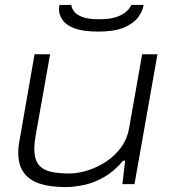

<svg xmlns="http://www.w3.org/2000/svg" viewBox="-20 -746 694 778"><path d="M245 12Q183 12 140.5 -2Q98 -16 76 -47Q54 -78 54 -127Q54 -140 55.5 -153.5Q57 -167 60 -182L120 -526H183L124 -194Q122 -180 120.5 -167Q119 -154 119 -144Q119 -99 137.5 -77.5Q156 -56 188 -49.5Q220 -43 259 -43Q297 -43 337 -56Q377 -69 412 -92.5Q447 -116 471.5 -150Q496 -184 503 -226L556 -526H618L525 0H476L487 -95H479Q443 -52 402 -28.5Q361 -5 320.5 3.5Q280 12 245 12ZM378 -618Q317 -618 282.5 -631Q248 -644 233.5 -665Q219 -686 219 -708Q219 -713 219.5 -717.5Q220 -722 221 -726H269Q270 -714 279.5 -700.5Q289 -687 313 -677.5Q337 -668 381 -668Q428 -668 454.5 -678Q481 -688 494.5 -701.5Q508 -715 512 -726H562Q558 -700 539 -675Q520 -650 481.5 -634Q443 -618 378 -618Z"/></svg>

Font: Archivo Expanded ExtraLight
Style: Italic
Weight: 250
Width: 7
Italic angle: -10°
Designer: Hector Gatti
Foundry: Omnibus-Type
Version: Version 2.001